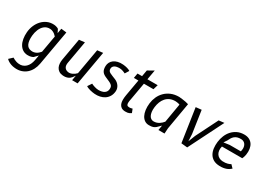

<svg xmlns="http://www.w3.org/2000/svg" viewBox="-22 -1598 3746 2746"><g transform="rotate(30 1851.0 -225.0)"><path d="M420.5 -67.5 367.5 -12.5Q362.5 -9.5 354.2 -5.5Q346 -1.5 334 2Q322 5.5 306.5 7.5Q291 9.5 271.5 8.5Q227.5 6 194.2 -16Q161 -38 139.8 -75Q118.5 -112 109.8 -162.5Q101 -213 106 -272.5Q111 -331.5 133.5 -384.8Q156 -438 192.8 -477.8Q229.5 -517.5 279.2 -539.8Q329 -562 389 -558.5Q407.5 -557.5 429.2 -551.2Q451 -545 465.5 -535L493 -479L507.5 -560L596.5 -550L495.5 23Q485.5 79 461.5 124.5Q437.5 170 401.5 201.5Q365.5 233 318 248.2Q270.5 263.5 214 258.5Q175 255 146.8 244.8Q118.5 234.5 100 223Q78.5 210 64 194L122.5 139Q135.5 148 152 156Q166 163 185.5 169.5Q205 176 229 178.5Q263.5 182.5 293 172.2Q322.5 162 345.5 140.2Q368.5 118.5 383.8 86.5Q399 54.5 406 15.5ZM482.5 -417Q469 -433 452.5 -446Q438 -457.5 418 -467Q398 -476.5 373.5 -478.5Q344.5 -480.5 320.8 -472.8Q297 -465 278 -449.8Q259 -434.5 244.5 -413.8Q230 -393 220 -368.8Q210 -344.5 203.8 -318.2Q197.5 -292 195.5 -266.5Q188 -180 210.2 -129.8Q232.5 -79.5 289.5 -72Q315 -68.5 336 -73Q357 -77.5 374.5 -87Q392 -96.5 406.2 -109.8Q420.5 -123 433 -137.5Z M1105.5 -550 1198.5 -560 1100 0H1009L1023 -81.5L991.5 -39.5Q983 -28.5 970.2 -18.8Q957.5 -9 941 -2.2Q924.5 4.5 904 7.5Q883.5 10.5 859 8.5Q819 5 793 -12.8Q767 -30.5 753.2 -57.2Q739.5 -84 737 -117.5Q734.5 -151 740.5 -186L804.5 -550L897.5 -560L831.5 -186Q827.5 -164 829.2 -144.8Q831 -125.5 839.5 -110.5Q848 -95.5 863.2 -85.2Q878.5 -75 901.5 -71.5Q918 -68.5 936 -72.2Q954 -76 971.2 -84.2Q988.5 -92.5 1004 -104.2Q1019.5 -116 1031.5 -129Z M1611.5 -459.5Q1603 -464 1591.8 -469Q1580.5 -474 1567.8 -478.2Q1555 -482.5 1541.8 -485.2Q1528.5 -488 1516 -488Q1459.5 -489 1430.8 -470.2Q1402 -451.5 1401 -417.5Q1400.5 -396 1408.8 -383.2Q1417 -370.5 1434 -360.8Q1451 -351 1476.5 -341.5Q1502 -332 1536 -317.5Q1558 -308 1575.8 -293.2Q1593.5 -278.5 1606 -260Q1618.5 -241.5 1624.5 -220Q1630.5 -198.5 1629 -175.5Q1625 -124.5 1603.2 -88Q1581.5 -51.5 1548 -29Q1514.5 -6.5 1472.2 2.8Q1430 12 1385.5 8.5Q1368.5 7 1347.5 3.8Q1326.5 0.5 1306 -5Q1285.5 -10.5 1267.2 -18Q1249 -25.5 1238 -34.5L1282.5 -100.5Q1293.5 -94.5 1308.5 -88.5Q1323.5 -82.5 1340 -77.8Q1356.5 -73 1373 -69.8Q1389.5 -66.5 1403 -66.5Q1432 -66.5 1456.2 -72Q1480.5 -77.5 1498.2 -88.8Q1516 -100 1526.5 -117.8Q1537 -135.5 1538.5 -160Q1540 -183 1534.5 -198Q1529 -213 1514.2 -225Q1499.5 -237 1474.2 -248.8Q1449 -260.5 1411 -276.5Q1388 -286 1370.8 -298Q1353.5 -310 1342.2 -326.2Q1331 -342.5 1326 -364.5Q1321 -386.5 1322 -416Q1323 -448 1337.2 -475.8Q1351.5 -503.5 1378 -523.2Q1404.5 -543 1442.5 -552.5Q1480.5 -562 1529.5 -558.5Q1548.5 -557 1566.5 -553.8Q1584.5 -550.5 1600.5 -546Q1616.5 -541.5 1629.5 -535.8Q1642.5 -530 1651.5 -523.5Z M1874 -188Q1865.5 -149.5 1864.8 -126.8Q1864 -104 1869.8 -91.5Q1875.5 -79 1886.2 -75.2Q1897 -71.5 1911 -71.5Q1920 -71.5 1929.2 -72.8Q1938.5 -74 1945.5 -76Q1954 -78 1961.5 -80.5L1985.5 -20Q1978.5 -16 1971 -10.8Q1963.5 -5.5 1952.8 -1Q1942 3.5 1926 6.5Q1910 9.5 1887 8.5Q1847 7 1823.2 -9.8Q1799.5 -26.5 1788.5 -54.5Q1777.5 -82.5 1777.5 -119.8Q1777.5 -157 1785 -200L1832.5 -470H1757.5L1771.5 -550H1846.5L1865 -654.5L1963.5 -710L1935 -550H2105L2081 -470H1923.5Z M2513.5 -465Q2504.5 -469 2491.8 -472Q2479 -475 2467.5 -476.5Q2454 -478.5 2439.5 -479Q2388.5 -479 2350.5 -461.5Q2312.5 -444 2286 -413.5Q2259.5 -383 2244 -342.5Q2228.5 -302 2223 -256Q2217.5 -210 2222.2 -175.8Q2227 -141.5 2239.2 -118.2Q2251.5 -95 2270.2 -83.5Q2289 -72 2311.5 -72Q2337.5 -72 2359.5 -79Q2381.5 -86 2399.8 -97.5Q2418 -109 2433.2 -123.5Q2448.5 -138 2460.5 -153ZM2434 0 2448 -81 2390.5 -24.5Q2380 -16 2369.8 -9.8Q2359.5 -3.5 2347.2 0.5Q2335 4.5 2319 6.5Q2303 8.5 2281 8.5Q2240 8.5 2209.2 -12.2Q2178.5 -33 2159.2 -70Q2140 -107 2133.2 -157.5Q2126.5 -208 2133.5 -268Q2140 -323.5 2163.2 -376Q2186.5 -428.5 2226.5 -469.2Q2266.5 -510 2323.8 -534.5Q2381 -559 2456 -559Q2486.5 -556.5 2516 -552.5Q2541.5 -549 2568.8 -544Q2596 -539 2616.5 -531.5L2540.5 -90L2535 0Z M3201 -560 2915 10 2814 0 2732 -550 2825.5 -560 2880 -190.5 2886 -74.5 2931.5 -190.5 3111.5 -550Z M3628.5 -51.5Q3613.5 -37.5 3595.5 -26Q3577.5 -14.5 3555 -6.5Q3532.5 1.5 3505.5 5.5Q3478.5 9.5 3446 8.5Q3383 6.5 3342.2 -18Q3301.5 -42.5 3279.5 -81.8Q3257.5 -121 3251.5 -171Q3245.5 -221 3252 -275Q3258.5 -330 3279.2 -381.2Q3300 -432.5 3335.2 -471.8Q3370.5 -511 3419.8 -534.8Q3469 -558.5 3533 -558.5Q3580 -558.5 3614.8 -541.2Q3649.5 -524 3670.5 -492.8Q3691.5 -461.5 3698.5 -418.2Q3705.5 -375 3697.5 -323Q3695 -307.5 3691.2 -294.5Q3687.5 -281.5 3683.5 -271.5Q3679 -260 3674.5 -250H3339Q3329 -210.5 3333.5 -178.2Q3338 -146 3353.8 -123Q3369.5 -100 3394.2 -86.8Q3419 -73.5 3450 -71.5Q3475 -70 3496 -72.2Q3517 -74.5 3533.8 -79Q3550.5 -83.5 3562.8 -89Q3575 -94.5 3582.5 -99.5ZM3607 -325Q3608 -326.5 3609.5 -333Q3611 -339.5 3612.2 -347.8Q3613.5 -356 3614.2 -363.8Q3615 -371.5 3615 -376Q3615 -394 3610.2 -411.8Q3605.5 -429.5 3595 -444.2Q3584.5 -459 3567.5 -468.5Q3550.5 -478 3526.5 -479Q3488.5 -480.5 3462.2 -471.5Q3436 -462.5 3417.5 -446.2Q3399 -430 3386.5 -409Q3374 -388 3364 -366L3328 -311.5L3424.5 -325Z"/></g></svg>

Font: B612
Style: Italic
Weight: 400
Italic angle: -10°
Designer: Nicolas Chauveau, Thomas Paillot, Jonathan Favre-Lamarine, Jean-Luc Vinot
Foundry: AIRBUS
Version: Version 1.008